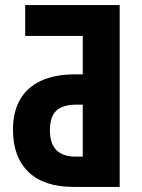

<svg xmlns="http://www.w3.org/2000/svg" viewBox="-20 -734 557 754"><path d="M268 0Q153 0 92 -58.5Q31 -117 31 -225Q31 -294 58.5 -342.5Q86 -391 140.5 -416.5Q195 -442 275 -442H305V-593H79V-714H450V0ZM276 -119H305V-323H278Q245 -323 222 -313Q199 -303 187.5 -281Q176 -259 176 -223Q176 -170 201.5 -144.5Q227 -119 276 -119Z"/></svg>

Font: Noto Sans Display Condensed
Style: Bold
Weight: 700
Width: 3
Designer: Monotype Design Team
Foundry: Monotype Imaging Inc.
Version: Version 2.003